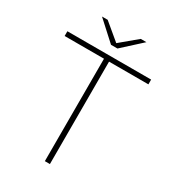

<svg xmlns="http://www.w3.org/2000/svg" viewBox="-208 -978 970 1086"><g transform="rotate(30 277.5 -435.0)"><path d="M261 0V-669H4V-700H551V-669H294V0ZM256 -757 132 -870H169L277 -780L385 -870H422L298 -757Z"/></g></svg>

Font: Montserrat Thin ExtraLight
Style: Regular
Weight: 250
Version: Version 9.000